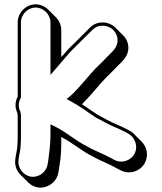

<svg xmlns="http://www.w3.org/2000/svg" viewBox="-20 -769 751 890"><path d="M62 -665V-321C55 -308 52 -295 52 -281C52 -269 55 -258 60 -247C60 -243 61 -239 62 -236V-146C62 -129 62 -113 61 -100C60 -76 55 -58 52 -40L51 -30C47 -2 57 23 75 41L110 76C123 89 139 98 157 100C205 106 246 70 251 28L253 17C254 12 255 5 256 -4C262 -34 264 -73 264 -111V-134C315 -108 359 -69 409 -44C444 -24 485 -10 521 11L538 20C584 44 633 21 651 -13C671 -51 660 -89 636 -113L600 -149C595 -154 589 -159 583 -162L566 -171C536 -187 506 -197 477 -213L451 -227C419 -243 390 -267 360 -286C368 -294 377 -303 386 -313L418 -349C427 -360 438 -372 449 -385C474 -413 497 -433 522 -460C545 -483 575 -506 575 -547C575 -570 566 -590 551 -605L516 -640C501 -655 479 -665 456 -665C433 -665 413 -657 397 -641L321 -565C302 -548 283 -526 264 -504V-630C264 -653 254 -674 239 -689L204 -724C189 -739 168 -749 145 -749C100 -749 62 -710 62 -665ZM318 -311C317 -311 317 -312 316 -312V-313ZM75 -247V-251C70 -260 67 -270 67 -281C67 -294 71 -306 77 -317V-665C77 -702 108 -734 145 -734C182 -734 214 -702 214 -665V-422L240 -452C269 -485 301 -526 331 -554L408 -630C421 -643 436 -650 456 -650C494 -650 525 -620 525 -582C525 -549 501 -530 476 -505C452 -478 428 -459 403 -430C392 -417 381 -405 372 -394L340 -358C328 -344 316 -333 306 -324L289 -310L309 -299C348 -278 383 -252 420 -227C429 -221 437 -217 444 -214L470 -200C501 -183 531 -173 559 -158L576 -149C603 -134 623 -93 603 -55C588 -28 548 -8 510 -28L493 -37C455 -58 414 -72 381 -92C333 -115 290 -155 236 -182L214 -193V-146C214 -99 208 -58 203 -20L201 -9C197 25 163 55 124 50C90 45 61 12 66 -28L67 -38C70 -55 75 -73 76 -99C77 -113 77 -128 77 -146V-239C76 -242 75 -243 75 -247Z"/></svg>

Font: Blanket
Style: Poster
Weight: 900
Foundry: Cannot Into Space Fonts
Version: Version 0.9